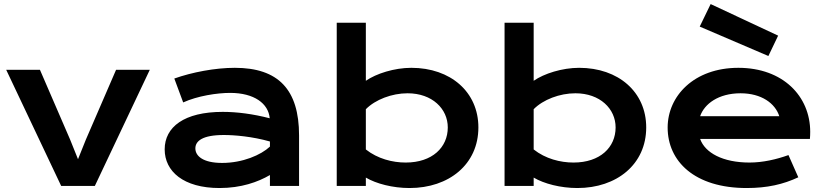

<svg xmlns="http://www.w3.org/2000/svg" viewBox="-20 -923 4106 953"><path d="M283.7 0H450.7L723.6 -576.7H556.2L406.2 -230L367.2 -132.8L328.1 -230L178.2 -576.7H10.7Z M797.4 -181.6C797.4 -72.8 890.1 10.3 1069.8 10.3C1177.2 10.3 1260.3 -19.5 1319.8 -54.2V0H1464.4V-251C1464.4 -478.5 1361.3 -586.4 1145.5 -586.4C1047.9 -586.4 933.1 -564.5 845.2 -533.2L889.2 -414.6C959.5 -446.8 1057.6 -461.9 1122.1 -461.9C1241.7 -461.9 1312.5 -409.2 1318.8 -335.9C1235.8 -357.4 1156.2 -367.7 1085.4 -367.7C894 -367.7 797.4 -292.5 797.4 -181.6ZM949.7 -186.5C949.7 -222.2 983.4 -252.9 1090.8 -252.9C1143.6 -252.9 1231.9 -245.6 1319.8 -220.7V-195.3C1275.4 -153.8 1184.6 -114.3 1082.5 -114.3C987.3 -114.3 949.7 -148.9 949.7 -186.5Z M1651.4 0H1795.9V-41.5C1847.2 -11.2 1929.2 10.3 2012.7 10.3C2208.5 10.3 2354.5 -107.4 2354.5 -290.5C2354.5 -466.3 2216.8 -586.4 2021.5 -586.4C1937.5 -586.4 1847.2 -557.6 1795.9 -522V-810.1H1651.4ZM1795.9 -181.2V-380.9C1842.8 -428.7 1925.3 -460 2002.9 -460C2125.5 -460 2202.6 -382.8 2202.6 -290.5C2202.6 -191.9 2126 -116.2 1993.7 -116.2C1928.2 -116.2 1854.5 -134.8 1795.9 -181.2Z M2484.4 0H2628.9V-41.5C2680.2 -11.2 2762.2 10.3 2845.7 10.3C3041.5 10.3 3187.5 -107.4 3187.5 -290.5C3187.5 -466.3 3049.8 -586.4 2854.5 -586.4C2770.5 -586.4 2680.2 -557.6 2628.9 -522V-810.1H2484.4ZM2628.9 -181.2V-380.9C2675.8 -428.7 2758.3 -460 2835.9 -460C2958.5 -460 3035.6 -382.8 3035.6 -290.5C3035.6 -191.9 2959 -116.2 2826.7 -116.2C2761.2 -116.2 2687.5 -134.8 2628.9 -181.2Z M3293.9 -290C3293.9 -122.6 3427.2 10.3 3686 10.3C3788.1 10.3 3867.2 -7.8 3942.4 -43L3893.6 -153.3C3834 -131.8 3766.1 -116.2 3700.2 -116.2C3567.4 -116.2 3479.5 -164.6 3455.1 -233.4H4000C4001 -243.7 4001.5 -257.8 4001.5 -268.6C4001.5 -445.8 3865.7 -586.4 3645 -586.4C3424.3 -586.4 3293.9 -445.8 3293.9 -290ZM3455.1 -346.2C3476.1 -407.2 3545.9 -460 3655.8 -460C3759.3 -460 3827.6 -410.2 3848.1 -346.2ZM3793.9 -645 3842.3 -746.1 3507.3 -902.8 3453.1 -791Z"/></svg>

Font: Krona One
Style: Regular
Weight: 400
Designer: Yvonne Schüttler
Foundry: Yvonne Schüttler
Version: Version 1.002